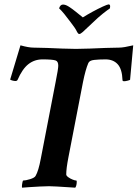

<svg xmlns="http://www.w3.org/2000/svg" viewBox="-20 -869 640 893"><path d="M83 3.9Q82 2.9 82 -2Q82 -8.8 84 -19Q85.9 -29.3 87.9 -29.3Q98.6 -29.3 119.6 -35.6Q140.6 -42 145.5 -50.8Q159.2 -74.2 169.9 -131.8L238.3 -485.4Q245.1 -518.6 248 -537.6Q251 -556.6 251 -563.5Q251 -584 238.3 -587.9Q223.6 -592.8 177.7 -592.8Q140.6 -592.8 112.3 -570.8Q84 -548.8 61.5 -497.1Q58.6 -492.2 51.8 -492.2Q45.9 -492.2 37.1 -494.6Q28.3 -497.1 27.3 -499L75.2 -658.2Q113.3 -647.5 135.7 -647.5Q164.1 -647.5 199.2 -646Q234.4 -644.5 269.5 -643.1Q304.7 -641.6 333 -641.6Q362.3 -641.6 397.9 -643.1Q433.6 -644.5 469.7 -646Q505.9 -647.5 534.2 -647.5Q554.7 -647.5 599.6 -658.2L585 -498Q583 -496.1 573.2 -493.7Q563.5 -491.2 557.6 -491.2Q549.8 -491.2 549.8 -496.1Q547.9 -547.9 527.3 -570.3Q506.8 -592.8 470.7 -592.8Q440.4 -592.8 418 -590.3Q395.5 -587.9 390.6 -575.2Q377.9 -545.9 366.2 -488.3L297.9 -135.7Q293 -110.4 290.5 -90.8Q288.1 -71.3 288.1 -57.6Q288.1 -51.8 297.4 -44.9Q306.6 -38.1 317.9 -33.7Q329.1 -29.3 335 -29.3Q336.9 -29.3 336.9 -24.4Q336.9 -5.9 330.1 3.9Q317.4 2.9 293 1.5Q268.6 0 244.6 -1.5Q220.7 -2.9 208 -2.9Q192.4 -2.9 165.5 -1.5Q138.7 0 114.7 1.5Q90.8 2.9 83 3.9ZM348.6 -710.9Q343.8 -710.9 338.9 -719.7Q334 -730.5 326.2 -741.7Q318.4 -752.9 308.6 -765.6Q292 -788.1 278.8 -804.2Q265.6 -820.3 254.9 -830.1Q259.8 -846.7 271.5 -847.7Q283.2 -848.6 298.8 -838.9Q314.5 -829.1 332 -814.9Q349.6 -800.8 365.2 -788.1Q383.8 -799.8 409.7 -814Q435.5 -828.1 458 -838.4Q480.5 -848.6 485.4 -848.6Q495.1 -848.6 491.2 -830.1Q479.5 -822.3 458.5 -805.7Q437.5 -789.1 409.2 -761.7L364.3 -719.7Q354.5 -710.9 348.6 -710.9Z"/></svg>

Font: Crimson Text
Style: Bold Italic
Weight: 700
Italic angle: -11°
Designer: Sebastian Kosch
Foundry: Sebastian Kosch
Version: Version 1.100; ttfautohint (v1.8.4)